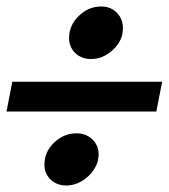

<svg xmlns="http://www.w3.org/2000/svg" viewBox="-41 -583 521 592"><path d="M-3 -331H459L441 -239H-21ZM195 -172Q224 -172 243.5 -153.5Q263 -135 263 -107Q263 -82 248.5 -60Q234 -38 211 -24.5Q188 -11 164 -11Q134 -11 115 -29.5Q96 -48 96 -75Q96 -115 126 -143.5Q156 -172 195 -172ZM271 -563Q300 -563 319 -544Q338 -525 338 -496Q338 -458 307.5 -429.5Q277 -401 240 -401Q210 -401 191 -419.5Q172 -438 172 -466Q172 -505 202 -534Q232 -563 271 -563Z"/></svg>

Font: Teachers ExtraBold
Style: Italic
Weight: 800
Designer: Alfredo Marco Pradil & Chank Diesel
Version: Version 0.009